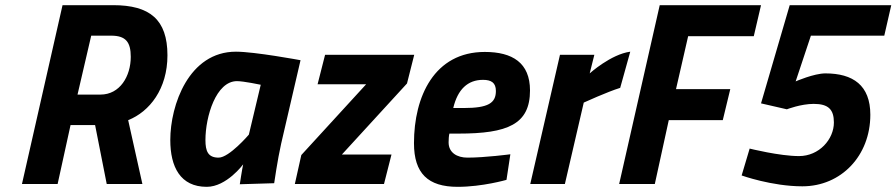

<svg xmlns="http://www.w3.org/2000/svg" viewBox="-20 -712 3469 743"><path d="M486 -492C486 -417 444 -346 369 -346H280L333 -574H410C467 -574 486 -549 486 -492ZM531 0 476 -247C559 -280 628 -368 628 -498C628 -637 559 -692 418 -692H222L65 0H203L253 -228H348L393 0Z M897 -398C923 -398 989 -384 989 -384L943 -191C943 -191 867 -102 826 -102C785 -102 775 -127 775 -170C775 -261 816 -398 897 -398ZM780 11C857 11 921 -76 921 -76C917 -59 908 1 908 1L1041 -3C1041 -3 1054 -94 1068 -156L1143 -479C1143 -479 966 -512 893 -512C711 -512 639 -306 639 -170C639 -66 678 11 780 11Z M1397 -386 1146 -112 1121 0H1466L1495 -114H1303L1555 -389L1583 -500H1238L1209 -386Z M1734 -294C1751 -366 1790 -403 1849 -403C1881 -403 1899 -392 1899 -360C1899 -313 1869 -294 1775 -294H1734ZM1789 -102C1749 -102 1716 -121 1716 -161C1716 -173 1717 -187 1719 -195H1754C1945 -195 2031 -231 2031 -362C2031 -469 1963 -511 1856 -511C1661 -511 1582 -339 1582 -158C1582 -41 1636 11 1751 11C1847 11 1940 -16 1940 -16L1955 -115C1955 -115 1857 -102 1789 -102Z M2166 0 2239 -315C2239 -315 2331 -357 2380 -372L2419 -512C2344 -502 2262 -428 2262 -428L2280 -500H2147L2032 0Z M2514 0 2568 -247H2777L2806 -367H2596L2643 -572H2897L2925 -692H2533L2376 0Z M2925 -312 3025 -289C3025 -289 3079 -310 3129 -310C3186 -310 3207 -288 3207 -238C3207 -173 3150 -108 3072 -108C2997 -108 2881 -137 2881 -137L2850 -33C2850 -33 2967 9 3085 9C3235 9 3348 -109 3348 -268C3348 -382 3281 -428 3174 -428C3130 -428 3059 -397 3059 -397L3118 -574H3402L3429 -692H3036Z"/></svg>

Font: RazerF5
Style: Bold Italic
Weight: 700
Foundry: Razer Inc.
Version: Version 2